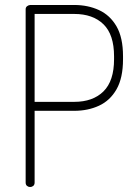

<svg xmlns="http://www.w3.org/2000/svg" viewBox="-20 -751 553 771"><path d="M101 0Q94 0 88.5 -4.5Q83 -9 83 -18V-714Q83 -721 88 -725.5Q93 -730 101 -731H278Q333 -731 377.5 -710.5Q422 -690 448 -645Q474 -600 474 -525V-513Q474 -438 448 -392.5Q422 -347 377.5 -326.5Q333 -306 278 -306H119V-18Q119 -9 113.5 -4.5Q108 0 101 0ZM119 -342H278Q353 -342 395.5 -384Q438 -426 438 -513V-525Q438 -612 395.5 -653.5Q353 -695 278 -695H119Z"/></svg>

Font: Dosis ExtraLight ExtraLight
Style: Regular
Weight: 250
Version: Version 3.001; ttfautohint (v1.8.2)